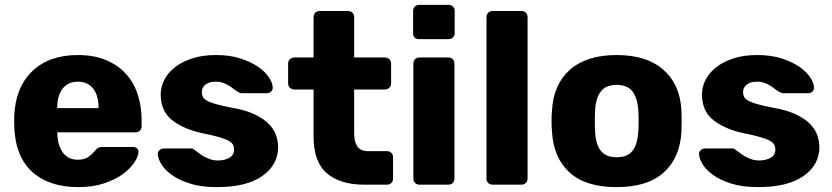

<svg xmlns="http://www.w3.org/2000/svg" viewBox="-20 -755 3400 785"><path d="M299 10Q180 10 110.5 -53.5Q41 -117 38 -244V-279Q43 -398 112 -464Q181 -530 298 -530Q364 -530 413 -509.5Q462 -489 494.5 -453.5Q527 -418 543 -369Q559 -320 559 -263V-239Q559 -228 552 -221Q545 -214 534 -214H214Q214 -194 218.5 -174Q223 -154 232.5 -138Q242 -122 258 -112Q274 -102 298 -102Q327 -102 343.5 -115Q360 -128 368 -138Q377 -149 382.5 -151.5Q388 -154 400 -154H524Q534 -154 540.5 -148Q547 -142 546 -132Q545 -115 529 -90.5Q513 -66 482.5 -43.5Q452 -21 406 -5.5Q360 10 299 10ZM214 -313H383V-315Q383 -364 361 -392.5Q339 -421 298 -421Q258 -421 236 -392.5Q214 -364 214 -315Z M867 10Q802 10 756.5 -4.5Q711 -19 682 -40Q653 -61 639.5 -84Q626 -107 625 -123Q624 -134 632 -141Q640 -148 649 -148H763Q769 -148 774 -143Q783 -137 792.5 -129.5Q802 -122 813.5 -115.5Q825 -109 839 -104Q853 -99 871 -99Q899 -99 918 -110Q937 -121 937 -143Q937 -155 932.5 -163.5Q928 -172 914.5 -179.5Q901 -187 875.5 -194.5Q850 -202 809 -210Q730 -227 683.5 -264Q637 -301 637 -369Q637 -399 651.5 -428Q666 -457 694.5 -479.5Q723 -502 765 -516Q807 -530 863 -530Q920 -530 963 -516Q1006 -502 1035 -482Q1064 -462 1079 -439.5Q1094 -417 1095 -399Q1096 -388 1089 -381Q1082 -374 1073 -374H969Q961 -374 954 -379Q944 -384 935.5 -391Q927 -398 916.5 -404.5Q906 -411 893 -416Q880 -421 862 -421Q835 -421 820 -409Q805 -397 805 -378Q805 -368 809 -359.5Q813 -351 826 -343.5Q839 -336 864 -329Q889 -322 931 -314Q983 -305 1018.5 -288.5Q1054 -272 1076 -251Q1098 -230 1107.5 -205Q1117 -180 1117 -153Q1117 -81 1052.5 -35.5Q988 10 867 10Z M1469 0Q1371 0 1316.5 -46.5Q1262 -93 1262 -197V-389H1184Q1173 -389 1165.5 -396Q1158 -403 1158 -414V-495Q1158 -506 1165.5 -513Q1173 -520 1184 -520H1262V-685Q1262 -696 1269 -703Q1276 -710 1287 -710H1403Q1414 -710 1421 -703Q1428 -696 1428 -685V-520H1553Q1564 -520 1571.5 -513Q1579 -506 1579 -495V-414Q1579 -403 1571.5 -396Q1564 -389 1553 -389H1428V-211Q1428 -176 1441 -156.5Q1454 -137 1485 -137H1562Q1573 -137 1580 -130Q1587 -123 1587 -112V-25Q1587 -14 1580 -7Q1573 0 1562 0Z M1694 -595Q1669 -595 1669 -620V-710Q1669 -721 1676 -728Q1683 -735 1694 -735H1814Q1825 -735 1832 -728Q1839 -721 1839 -710V-620Q1839 -609 1832 -602Q1825 -595 1814 -595ZM1695 0Q1684 0 1677 -7Q1670 -14 1670 -25V-495Q1670 -506 1677 -513Q1684 -520 1695 -520H1813Q1824 -520 1831 -513Q1838 -506 1838 -495V-25Q1838 -14 1831 -7Q1824 0 1813 0Z M1994 0Q1983 0 1976 -7Q1969 -14 1969 -25V-685Q1969 -696 1976 -703Q1983 -710 1994 -710H2112Q2123 -710 2130 -703Q2137 -696 2137 -685V-25Q2137 -14 2130 -7Q2123 0 2112 0Z M2501 10Q2374 10 2308.5 -50Q2243 -110 2237 -215Q2235 -235 2235 -260Q2235 -285 2237 -305Q2243 -411 2311 -470.5Q2379 -530 2501 -530Q2623 -530 2691.5 -470.5Q2760 -411 2766 -305Q2767 -285 2767 -260Q2767 -235 2766 -215Q2760 -110 2694 -50Q2628 10 2501 10ZM2501 -112Q2546 -112 2566.5 -139Q2587 -166 2590 -220Q2591 -235 2591 -260Q2591 -285 2590 -300Q2587 -353 2566.5 -380.5Q2546 -408 2501 -408Q2457 -408 2436 -380.5Q2415 -353 2413 -300Q2412 -285 2412 -260Q2412 -235 2413 -220Q2415 -166 2436 -139Q2457 -112 2501 -112Z M3080 10Q3015 10 2969.5 -4.5Q2924 -19 2895 -40Q2866 -61 2852.5 -84Q2839 -107 2838 -123Q2837 -134 2845 -141Q2853 -148 2862 -148H2976Q2982 -148 2987 -143Q2996 -137 3005.5 -129.5Q3015 -122 3026.5 -115.5Q3038 -109 3052 -104Q3066 -99 3084 -99Q3112 -99 3131 -110Q3150 -121 3150 -143Q3150 -155 3145.5 -163.5Q3141 -172 3127.5 -179.5Q3114 -187 3088.5 -194.5Q3063 -202 3022 -210Q2943 -227 2896.5 -264Q2850 -301 2850 -369Q2850 -399 2864.5 -428Q2879 -457 2907.5 -479.5Q2936 -502 2978 -516Q3020 -530 3076 -530Q3133 -530 3176 -516Q3219 -502 3248 -482Q3277 -462 3292 -439.5Q3307 -417 3308 -399Q3309 -388 3302 -381Q3295 -374 3286 -374H3182Q3174 -374 3167 -379Q3157 -384 3148.5 -391Q3140 -398 3129.5 -404.5Q3119 -411 3106 -416Q3093 -421 3075 -421Q3048 -421 3033 -409Q3018 -397 3018 -378Q3018 -368 3022 -359.5Q3026 -351 3039 -343.5Q3052 -336 3077 -329Q3102 -322 3144 -314Q3196 -305 3231.5 -288.5Q3267 -272 3289 -251Q3311 -230 3320.5 -205Q3330 -180 3330 -153Q3330 -81 3265.5 -35.5Q3201 10 3080 10Z"/></svg>

Font: Fz Rubik
Style: Bold
Weight: 700
Designer: Hubert and Fischer
Foundry: Hubert and Fischer
Version: Vit hóa bi FontZin.com